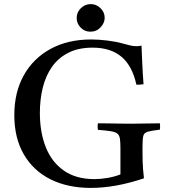

<svg xmlns="http://www.w3.org/2000/svg" viewBox="-20 -904 828 939"><path d="M424 15Q311 15 227 -27Q143 -69 96.5 -149Q50 -229 50 -341Q50 -453 96.5 -536Q143 -619 227.5 -665Q312 -711 426 -711Q464 -711 507 -705.5Q550 -700 581 -691Q600 -686 616 -682Q632 -678 648 -678Q660 -678 672 -681Q674 -637 676 -590Q678 -543 682 -492Q661 -489 647 -490Q627 -582 574 -626.5Q521 -671 433 -671Q363 -671 313.5 -645.5Q264 -620 233.5 -576Q203 -532 189 -474.5Q175 -417 175 -352Q175 -257 204 -184Q233 -111 292.5 -69.5Q352 -28 442 -28Q470 -28 504 -33.5Q538 -39 569 -51V-177Q569 -208 566.5 -225.5Q564 -243 553.5 -251Q543 -259 520.5 -262.5Q498 -266 459 -269Q456 -285 459 -301Q480 -301 510 -300.5Q540 -300 570.5 -299.5Q601 -299 621 -299Q652 -299 692.5 -300Q733 -301 762 -301Q764 -286 762 -270Q721 -265 703 -260Q685 -255 681 -240Q677 -225 677 -189V-157Q677 -110 679.5 -78Q682 -46 684 -32Q545 15 424 15ZM355 -816Q355 -844 375.5 -864Q396 -884 424 -884Q451 -884 471.5 -864Q492 -844 492 -817Q492 -792 472 -770.5Q452 -749 422 -749Q394 -749 374.5 -769Q355 -789 355 -816Z"/></svg>

Font: Tiro Devanagari Marathi
Style: Regular
Weight: 400
Designer: Devanagari: John Hudson & Fiona Ross. Latin: John Hudson.
Foundry: Tiro Typeworks Ltd.
Version: Version 1.52